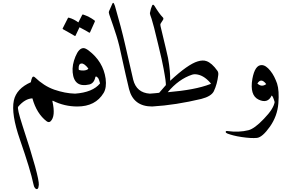

<svg xmlns="http://www.w3.org/2000/svg" viewBox="-20 -746 2053 1345"><path d="M225 -204Q255 -175 289 -153Q323 -131 360 -118Q398 -105 434 -98Q470 -91 506 -90Q539 -88 539 -45Q540 0 522 0Q431 0 351 -40Q347 -42 347 -37Q371 69 334 104Q322 115 306 103Q272 77 247 37Q222 -3 207 -57Q155 -55 107 2Q99 14 137 132Q197 314 225.5 418.5Q254 523 252 549Q250 573 243 577Q234 582 226 572Q217 562 214 543Q194 446 120 233Q57 52 77 -42Q95 -125 196 -170Q199 -189 205 -202Q212 -216 225 -204Z M565 -409Q578 -409 600 -393Q703 -315 720 -195Q728 -132 706 -95Q649 0 522 0Q509 0 499 -23Q494 -34 492.5 -46Q491 -58 491 -68Q492 -88 506 -90Q630 -99 681 -162Q673 -193 666 -201Q656 -211 652 -210Q649 -209 648 -206Q639 -162 605 -154Q499 -130 489 -239Q484 -291 509 -351Q533 -409 565 -409ZM551 -301Q529 -300 531 -262Q532 -256 533 -256Q554 -250 574 -253Q594 -256 599 -266Q570 -303 551 -301ZM556 -642Q557 -645 563 -644Q584 -637 603.5 -627Q623 -617 642 -603Q647 -599 644 -594L610 -518Q608 -515 600 -520Q597 -523 581 -531.5Q565 -540 537 -555L509 -496Q507 -491 499 -497Q495 -500 475.5 -511Q456 -522 422 -541Q417 -544 419 -547L456 -620Q457 -623 463 -622Q481 -617 497.5 -608.5Q514 -600 529 -589Z M767 -720Q770 -726 772 -726Q778 -727 785 -705Q830 -550 855 -440Q879 -336 893.5 -273Q908 -210 913 -188Q936 -96 1030 -90Q1057 -88 1057 -54Q1058 0 1046 0Q915 0 884 -122Q872 -173 860 -224.5Q848 -276 837 -328Q816 -432 795.5 -496.5Q775 -561 746 -643Q740 -658 744 -668Z M1046 -708Q1050 -714 1053 -713Q1057 -712 1062 -705Q1079 -677 1093.5 -657Q1108 -637 1118 -627Q1129 -618 1122 -607L1106 -582Q1101 -574 1105 -561Q1129 -461 1142 -406Q1155 -351 1157 -340Q1166 -290 1169.5 -250Q1173 -210 1172 -180Q1297 -296 1365 -316Q1401 -327 1426 -318Q1464 -305 1503 -250Q1511 -239 1509 -221Q1502 -158 1478 -107Q1460 -71 1390 -53Q1302 -32 1216 -18.5Q1130 -5 1046 0Q1036 0 1025 -22Q1013 -46 1013 -67Q1014 -88 1030 -90Q1051 -91 1067 -93Q1083 -95 1095 -96L1142 -150Q1142 -154 1141.5 -163.5Q1141 -173 1139 -188Q1137 -203 1133.5 -222.5Q1130 -242 1126 -265Q1122 -288 1112.5 -331Q1103 -374 1088 -435Q1054 -579 1042 -614Q1029 -649 1030 -654Q1033 -671 1037 -684Q1041 -697 1046 -708ZM1346 -226Q1336 -226 1326 -223Q1232 -192 1155 -100Q1250 -108 1324.5 -122Q1399 -136 1453 -157Q1460 -159 1455 -164Q1404 -224 1346 -226Z M1748 -194Q1766 -291 1813 -290Q1842 -290 1874 -250Q1890 -230 1901 -208Q1912 -186 1921 -161Q1937 -111 1930 -22Q1923 67 1871 141Q1818 216 1780 220Q1740 224 1673 214Q1639 209 1614.5 202.5Q1590 196 1574 190Q1561 185 1561 178Q1562 170 1573 172Q1654 183 1721 166Q1741 161 1768.5 141Q1796 121 1829 86Q1863 51 1881.5 22Q1900 -7 1904 -31Q1892 -73 1883 -77Q1856 -18 1792 -48Q1728 -78 1748 -194ZM1845 -157Q1809 -204 1783 -161Q1813 -133 1845 -157Z"/></svg>

Font: Amiri
Style: Italic
Weight: 400
Italic angle: 10°
Designer: Khaled Hosny
Version: Version 0.113